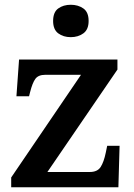

<svg xmlns="http://www.w3.org/2000/svg" viewBox="-20 -786 562 806"><path d="M27 0V-41L320 -472H170Q141 -472 128.5 -455Q116 -438 106 -398L102 -382H49L60 -536H473V-494L179 -64H357Q389 -64 402.5 -85Q416 -106 424 -145L430 -174H482L477 0ZM277 -630Q246 -630 224.5 -646Q203 -662 203 -698Q203 -735 224.5 -750.5Q246 -766 277 -766Q308 -766 330 -750.5Q352 -735 352 -698Q352 -662 330 -646Q308 -630 277 -630Z"/></svg>

Font: Noto Serif Thai SemiBold
Style: Regular
Weight: 600
Designer: Monotype Design Team
Foundry: Monotype Imaging Inc.
Version: Version 2.001; ttfautohint (v1.8.4.7-5d5b)